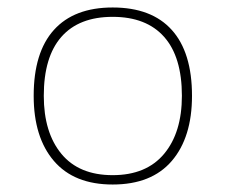

<svg xmlns="http://www.w3.org/2000/svg" viewBox="-20 -483 603 513"><path d="M281 10Q178 10 124 -53Q70 -116 70 -227Q70 -343 124 -403Q178 -463 281 -463Q385 -463 439 -403Q493 -343 493 -227Q493 -116 439 -53Q385 10 281 10ZM281 -15Q371 -15 418.5 -72Q466 -129 466 -227Q466 -331 418.5 -384.5Q371 -438 281 -438Q191 -438 144 -384.5Q97 -331 97 -227Q97 -129 144 -72Q191 -15 281 -15Z"/></svg>

Font: Noto Sans Thai UI Thin
Style: Regular
Weight: 100
Designer: Monotype Design Team
Foundry: Monotype Imaging Inc.
Version: Version 2.000